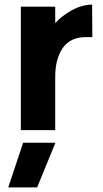

<svg xmlns="http://www.w3.org/2000/svg" viewBox="-20 -568 451 838"><path d="M16 250 81 55H222L142 250ZM354 -406Q287 -406 254 -358.5Q221 -311 221 -233V0H71V-539H221V-467Q251 -500 294 -523.5Q337 -547 382 -548L383 -406Z"/></svg>

Font: Montserrat_am3
Style: Bold
Weight: 700
Designer: Julieta Ulanovsky
Foundry: Julieta Ulanovsky. Armenina letters added by Vahan Hovhannisyan
Version: Version 2.001